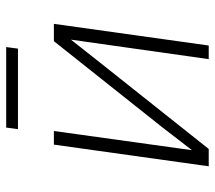

<svg xmlns="http://www.w3.org/2000/svg" viewBox="-57 -637 694 620"><g transform="rotate(-90 290.0 -327.0)"><path d="M472 -445 397 -350 119 0H63L133 -500H177L115 -54L189 -150L467 -500H523L453 0H409ZM188 -654H448L443 -616H183Z"/></g></svg>

Font: Retni Sans Light
Style: Italic
Weight: 300
Italic angle: -8°
Designer: Vitaly Kuzmin
Foundry: ParaType Ltd.
Version: Version 1.00;June 10, 2019;FontCreator 11.5.0.2425 64-bit; t